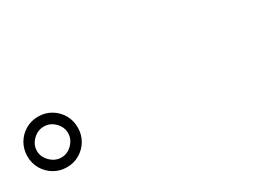

<svg xmlns="http://www.w3.org/2000/svg" viewBox="-18 -1084 1035 753"><g transform="rotate(-30 500.0 -707.5)"><path d="M26 -707Q26 -739 41 -765Q56 -791 82 -806.5Q108 -822 140 -822Q172 -822 198 -806.5Q224 -791 239 -765Q254 -739 254 -707Q254 -676 239 -650Q224 -624 198 -608.5Q172 -593 140 -593Q108 -593 82 -608.5Q56 -624 41 -650Q26 -676 26 -707ZM69 -707Q69 -680 90.5 -658.5Q112 -637 140 -637Q168 -637 189 -658.5Q210 -680 210 -707Q210 -735 189 -756Q168 -777 140 -777Q112 -777 90.5 -756Q69 -735 69 -707Z"/></g></svg>

Font: Noto Sans KR
Style: Regular
Weight: 400
Designer: Ryoko NISHIZUKA  (kana, bopomofo & ideographs); Paul D. Hunt (Latin, Greek & Cyrillic); Sandoll Communications , Soo-you
Foundry: Adobe
Version: Version 2.004-H2;hotconv 1.0.118;makeotfexe 2.5.65603